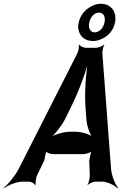

<svg xmlns="http://www.w3.org/2000/svg" viewBox="-62 -965 647 1020"><path d="M412 -112 415 -34C415 -21 410 7 403 16L404 18C411 10 433 0 444 0H480C509 0 546 19 562 35L565 32C550 15 531 -31 528 -68L482 -679C481 -691 485 -718 493 -726L490 -728C483 -720 460 -711 449 -711H394C383 -711 362 -720 359 -728L356 -726C360 -718 354 -691 347 -678L37 -67C18 -31 -19 15 -42 32L-41 35C-20 19 28 0 57 0H93C104 0 121 10 124 18L128 16C125 7 129 -21 135 -34L173 -112C176 -125 182 -156 184 -164L181 -162C184 -153 209 -146 221 -146H379C391 -146 418 -153 425 -162L423 -164C421 -156 415 -125 412 -112ZM283 -331 316 -398C358 -482 400 -597 414 -664H410C396 -597 386 -482 392 -398L397 -331C399 -295 417 -247 433 -230L436 -234C419 -250 374 -265 342 -265H308C276 -265 226 -250 203 -234L204 -231C226 -247 265 -295 283 -331ZM356 -845C353 -831 352 -818 355 -807C362 -773 388 -747 432 -747C445 -747 459 -750 471 -755C506 -768 539 -797 549 -845C552 -858 551 -871 550 -884C544 -918 517 -945 474 -945C461 -945 448 -942 435 -937C401 -923 366 -893 356 -845ZM464 -898C488 -898 500 -876 493 -845C487 -815 464 -793 441 -793C418 -793 406 -816 412 -845C419 -876 439 -898 464 -898Z"/></svg>

Font: Asimov
Style: EdgeExtremeIt
Weight: 500
Designer: Google
Version: Version 2.000980: 2014